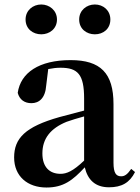

<svg xmlns="http://www.w3.org/2000/svg" viewBox="-20 -820 625 856"><path d="M164 -667C200 -667 234 -691 234 -733C234 -774 200 -800 164 -800C127 -800 94 -774 94 -733C94 -691 127 -667 164 -667ZM403 -667C440 -667 472 -691 472 -733C472 -774 440 -800 403 -800C366 -800 333 -774 333 -733C333 -691 366 -667 403 -667ZM466 15C522 15 558 -5 582 -53L565 -67C547 -41 535 -34 520 -34C498 -34 486 -48 486 -95V-356C486 -494 428 -552 295 -552C154 -552 72 -496 59 -406C67 -376 89 -360 120 -360C154 -360 182 -382 186 -439L195 -512C215 -516 232 -518 250 -518C327 -518 355 -488 355 -381V-327L245 -298C93 -255 43 -204 43 -118C43 -34 103 16 187 16C263 16 304 -16 358 -74C371 -18 405 15 466 15ZM355 -104C306 -57 277 -45 250 -45C201 -45 169 -75 169 -136C169 -203 206 -248 277 -277C297 -284 325 -293 355 -301Z"/></svg>

Font: Noto Serif KR
Style: Bold
Weight: 700
Designer: Ryoko NISHIZUKA 西塚涼子 (kana & ideographs); Frank Grießhammer (Latin, Greek & Cyrillic); Wenlong ZHANG 张文龙 (bopomofo); San
Foundry: Adobe
Version: Version 2.001;hotconv 1.1.0;makeotfexe 2.6.0